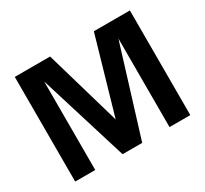

<svg xmlns="http://www.w3.org/2000/svg" viewBox="-145 -932 1222 1144"><g transform="rotate(-30 466.0 -360.0)"><path d="M862 0H719V-609L531 0H396L208 -609V0H70V-720H313L464 -200L614 -720H862Z"/></g></svg>

Font: cwTeXHei
Style: Medium
Weight: 500
Version: Version 1.17